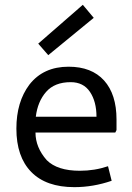

<svg xmlns="http://www.w3.org/2000/svg" viewBox="-20 -761 545 791"><path d="M47.5 0ZM460 -268.8V-225L455 -215H126.2Q126.2 -153.8 172.5 -101.2Q216.2 -57.5 308.8 -57.5Q370 -57.5 425 -76.2L440 -16.2Q363.8 10 286.2 10Q170 10 108.8 -52.5Q47.5 -115 47.5 -231.2Q47.5 -341.2 101.2 -412.5Q158.8 -486.2 262.5 -486.2Q357.5 -486.2 408.8 -429.4Q460 -372.5 460 -268.8ZM271.2 -422.5Q205 -422.5 170 -382.5Q135 -342.5 127.5 -280H377.5Q377.5 -342.5 350.6 -382.5Q323.8 -422.5 271.2 -422.5ZM366.2 -687.5 178.8 -533.8 137.5 -581.2 321.2 -741.2Z"/></svg>

Font: Cambay
Style: Regular
Weight: 400
Designer: Pooja Saxena
Foundry: Pooja Saxena
Version: Version 1.181;PS 001.181;hotconv 1.0.70;makeotf.lib2.5.58329